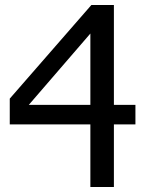

<svg xmlns="http://www.w3.org/2000/svg" viewBox="-20 -747 585 767"><path d="M521 -328V-250H435V0H341V-250H19V-353L345 -727H435V-328ZM95 -328H341V-613Z"/></svg>

Font: Yekan
Style: Regular
Weight: 400
Designer: ParsMizban Co
Foundry: ParsMizban Co
Version: Version 2.000